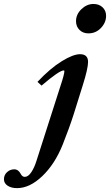

<svg xmlns="http://www.w3.org/2000/svg" viewBox="-153 -742 562 982"><path d="M299.3 -571.3Q271.5 -571.3 253.7 -588.9Q235.8 -606.4 235.8 -633.8Q235.8 -668.5 263.4 -695.1Q291 -721.7 325.2 -721.7Q353.5 -721.7 371.6 -704.6Q389.6 -687.5 389.6 -661.1Q389.6 -626.5 363.3 -598.9Q336.9 -571.3 299.3 -571.3ZM-65.9 220.2Q-95.2 220.2 -114 207.8Q-132.8 195.3 -132.8 174.8Q-132.8 152.8 -116.9 138.4Q-101.1 124 -80.1 124Q-59.1 124 -46.9 147.5Q-39.1 162.6 -26.4 162.6Q-8.8 162.6 7.1 138.9Q22.9 115.2 33.7 80.1L155.8 -300.8Q176.3 -362.3 176.3 -378.4Q176.3 -381.8 172.9 -381.8Q150.4 -381.8 59.6 -304.2L38.6 -323.2Q104 -392.6 162.6 -428.7Q221.2 -464.8 256.3 -464.8Q297.4 -464.8 297.4 -425.3Q297.4 -392.1 271 -308.1L224.1 -158.2Q201.7 -87.9 167.5 -2Q127.4 97.7 63.2 158.9Q-1 220.2 -65.9 220.2Z"/></svg>

Font: Elstob 6pt
Style: Italic
Weight: 700
Italic angle: -20°
Designer: Peter S. Baker
Version: Version 1.015